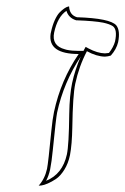

<svg xmlns="http://www.w3.org/2000/svg" viewBox="-20 -582 394 604"><path d="M127.9 -50.8Q131.8 -69.3 141.6 -171.4Q145 -206.5 149.9 -230Q171.4 -330.1 227.5 -412.1Q130.4 -412.1 139.2 -475.6Q139.6 -479 140.6 -481.9Q145 -502.4 152.3 -518.6Q159.7 -534.7 167.2 -542.5Q174.8 -550.3 181.9 -555.2Q189 -560.1 193.4 -561L197.3 -562Q198.7 -534.7 222.2 -527.8Q326.2 -524.4 345.7 -502.4Q358.9 -485.8 351.6 -449.2Q346.2 -426.8 328.6 -407.2Q319.8 -404.3 310.1 -403.8Q283.7 -404.3 253.4 -420.9Q228.5 -373.5 216.8 -318.8Q209 -282.2 207.5 -181.6Q206.5 -127 200.2 -94.2Q194.8 -67.9 182.4 -48.1Q169.9 -28.3 156.5 -19.3Q143.1 -10.3 130.6 -4.9Q118.2 0.5 109.9 1.5L101.6 2Q121.1 -19.5 127.9 -50.8ZM242.7 -421.9Q244.1 -424.3 244.6 -425.8L249.5 -434.6L258.3 -429.7Q286.6 -414.6 310.1 -414.1Q317.4 -414.6 322.8 -415.5Q336.9 -433.6 341.8 -451.2Q350.1 -489.3 334.5 -500Q324.7 -506.3 304.7 -510.7Q276.9 -516.1 221.7 -518.1H220.7H219.7Q195.8 -525.4 189 -547.9Q161.1 -529.3 150.4 -480Q141.6 -438 184.6 -426.8Q188 -425.8 189.9 -425.3Q206.5 -421.9 227.5 -421.9ZM233.9 -403.8Q180.2 -322.8 159.7 -228Q156.2 -211.4 146 -108.9Q142.6 -73.7 137.7 -48.8Q133.3 -28.8 125 -13.2Q176.8 -34.2 190.4 -96.2Q196.8 -126 197.8 -223.1Q198.7 -282.7 207 -321.3Q215.8 -362.3 233.9 -403.8Z"/></svg>

Font: Linux Biolinum Outline O
Style: Italic
Weight: 400
Italic angle: -12°
Designer: Philipp H. Poll
Foundry: Philipp H. Poll
Version: Version 0.6.2